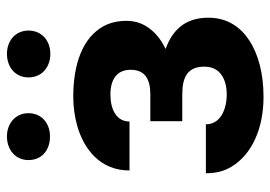

<svg xmlns="http://www.w3.org/2000/svg" viewBox="-133 -636 779 553"><g transform="rotate(-90 256.5 -359.5)"><path d="M341 -160C341 -116 306 -96 261 -96C218 -96 175 -114 175 -156H34C34 -127 40 -103 53 -82C88 -24 162 10 254 10C321 10 378 -5 418 -32C454 -56 482 -93 482 -149C482 -217 445 -253 392 -272C434 -292 473 -329 473 -384C473 -409 468 -431 458 -450C425 -511 349 -538 254 -538C225 -538 198 -534 172 -527C104 -508 42 -461 42 -376H183C183 -415 220 -431 261 -431C303 -431 332 -413 332 -373C332 -332 306 -316 261 -316H184V-224H261C311 -224 341 -209 341 -160ZM140 -605C178 -605 207 -629 207 -667C207 -704 178 -729 140 -729C102 -729 72 -705 72 -667C72 -628 101 -605 140 -605ZM378 -604C416 -604 445 -629 445 -667C445 -704 416 -729 378 -729C340 -729 310 -705 310 -667C310 -629 339 -604 378 -604Z"/></g></svg>

Font: Asimov
Style: Regular
Weight: 500
Designer: Google
Version: Version 2.000980; 2014